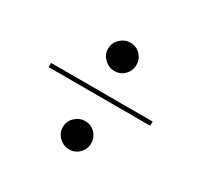

<svg xmlns="http://www.w3.org/2000/svg" viewBox="-111 -754 781 753"><g transform="rotate(30 280.0 -377.5)"><path d="M280.5 -491Q254.5 -491 235 -510Q215.5 -529 215.5 -555Q215.5 -581.5 235 -600.2Q254.5 -619 280.5 -619Q307.5 -619 325.8 -600.2Q344 -581.5 344 -555Q344 -529 325.8 -510Q307.5 -491 280.5 -491ZM50 -375.5V-394.5H510V-375.5ZM280.5 -136Q254.5 -136 235 -155Q215.5 -174 215.5 -200Q215.5 -226.5 235 -245.2Q254.5 -264 280.5 -264Q307.5 -264 325.8 -245.2Q344 -226.5 344 -200Q344 -174 325.8 -155Q307.5 -136 280.5 -136Z"/></g></svg>

Font: Bodoni Moda Medium
Style: Regular
Weight: 500
Designer: Owen Earl
Foundry: indestructible type
Version: Version 2.005